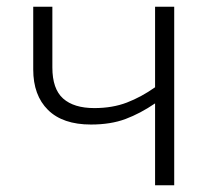

<svg xmlns="http://www.w3.org/2000/svg" viewBox="-20 -552 627 572"><path d="M136 -351Q136 -287 168 -258.5Q200 -230 261 -230Q315 -230 358 -246.5Q401 -263 442 -292V-532H499V0H442V-244Q398 -214 354 -197.5Q310 -181 251 -181Q167 -181 123 -224.5Q79 -268 79 -345V-532H136Z"/></svg>

Font: RS Noto Sans Light
Style: Regular
Weight: 300
Designer: Monotype Design Team
Foundry: Monotype Imaging Inc.
Version: Version 3.10